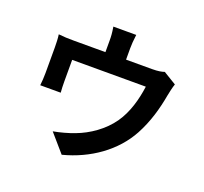

<svg xmlns="http://www.w3.org/2000/svg" viewBox="-145 -987 1290 1215"><g transform="rotate(20 500.0 -380.0)"><path d="M822 -659C805 -653 781 -648 739 -648H565V-725C565 -753 567 -774 572 -817H418C425 -774 426 -753 426 -725V-648H212C174 -648 145 -649 110 -653C114 -629 115 -589 115 -567V-394C115 -367 113 -335 110 -310H248C246 -330 245 -361 245 -384V-530H741C729 -441 703 -346 652 -273C596 -192 508 -133 425 -102C384 -86 329 -71 284 -63L388 57C566 11 716 -95 796 -243C845 -334 872 -430 889 -526C893 -546 901 -584 909 -606Z"/></g></svg>

Font: Noto Sans CJK JP Bold
Style: Regular
Weight: 700
Designer: Ryoko NISHIZUKA (kana & ideographs); Paul D. Hunt (Latin, Greek & Cyrillic); Wenlong ZHANG (bopomofo); Sandoll Communica
Foundry: Adobe Systems Incorporated
Version: Version 1.004;PS 1.004;hotconv 1.0.82;makeotf.lib2.5.63406